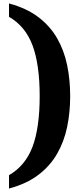

<svg xmlns="http://www.w3.org/2000/svg" viewBox="-20 -824 478 1108"><path d="M32 -804Q133 -777 201 -725.5Q269 -674 309.5 -603.5Q350 -533 367.5 -448Q385 -363 385 -269Q385 -176 367.5 -91.5Q350 -7 309.5 63.5Q269 134 201 185.5Q133 237 32 264V187Q127 132 168 22Q209 -88 209 -269Q209 -451 168 -561.5Q127 -672 32 -727Z"/></svg>

Font: Noto Serif Sinhala Black
Style: Regular
Weight: 900
Designer: Jelle Bosma - Monotype Design Team
Foundry: Monotype Imaging Inc.
Version: Version 2.007; ttfautohint (v1.8.4.7-5d5b)